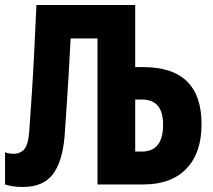

<svg xmlns="http://www.w3.org/2000/svg" viewBox="-21 -734 849 764"><path d="M70 10Q46 10 28.5 7Q11 4 -1 0V-128Q15 -122 33 -122Q59 -122 75 -139.5Q91 -157 95 -207Q100 -277 105 -351.5Q110 -426 114.5 -514.5Q119 -603 124 -714H517V-467H549Q781 -467 781 -240Q781 -125 720.5 -62.5Q660 0 549 0H367V-581H260Q256 -499 252 -433.5Q248 -368 244 -309.5Q240 -251 236 -191Q227 -89 188.5 -39.5Q150 10 70 10ZM517 -131H544Q628 -131 628 -238Q628 -338 544 -338H517Z"/></svg>

Font: Noto Sans ExtraCondensed ExtraBold
Style: Regular
Weight: 800
Width: 2
Designer: Monotype Design Team
Foundry: Monotype Imaging Inc.
Version: Version 2.013; ttfautohint (v1.8.4.7-5d5b)